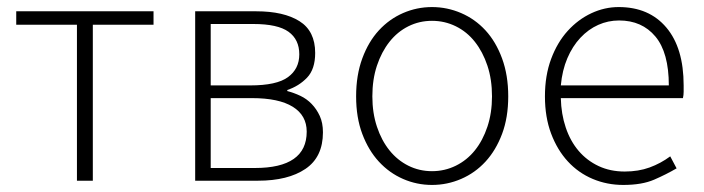

<svg xmlns="http://www.w3.org/2000/svg" viewBox="-20 -512 1995 544"><path d="M198 0V-442H26V-480H415V-442H243V0Z M533 0V-480H706Q784 -480 828.5 -452Q873 -424 873 -362Q873 -316 850 -292Q827 -268 794 -257V-254Q813 -249 831 -240.5Q849 -232 863 -217.5Q877 -203 886 -183.5Q895 -164 895 -137Q895 -67 845.5 -33.5Q796 0 711 0ZM577 -270H689Q764 -270 796 -293.5Q828 -317 828 -358Q828 -400 797.5 -422Q767 -444 698 -444H577ZM577 -36H702Q849 -36 849 -139Q849 -185 809.5 -209.5Q770 -234 694 -234H577Z M1204 12Q1161 12 1122 -5Q1083 -22 1053.5 -54Q1024 -86 1006.5 -132.5Q989 -179 989 -239Q989 -299 1006.5 -346.5Q1024 -394 1053.5 -426Q1083 -458 1122 -475Q1161 -492 1204 -492Q1247 -492 1286.5 -475Q1326 -458 1355.5 -426Q1385 -394 1402.5 -346.5Q1420 -299 1420 -239Q1420 -179 1402.5 -132.5Q1385 -86 1355.5 -54Q1326 -22 1286.5 -5Q1247 12 1204 12ZM1204 -27Q1240 -27 1271.5 -42.5Q1303 -58 1325.5 -86Q1348 -114 1361 -153Q1374 -192 1374 -239Q1374 -287 1361 -326Q1348 -365 1325.5 -393.5Q1303 -422 1271.5 -437.5Q1240 -453 1204 -453Q1168 -453 1137 -437.5Q1106 -422 1083.5 -393.5Q1061 -365 1048 -326Q1035 -287 1035 -239Q1035 -192 1048 -153Q1061 -114 1083.5 -86Q1106 -58 1137 -42.5Q1168 -27 1204 -27Z M1746 12Q1700 12 1659.5 -5Q1619 -22 1589 -54.5Q1559 -87 1541.5 -133.5Q1524 -180 1524 -239Q1524 -298 1541.5 -345Q1559 -392 1588.5 -424.5Q1618 -457 1655.5 -474.5Q1693 -492 1733 -492Q1819 -492 1868 -434Q1917 -376 1917 -270Q1917 -261 1917 -252Q1917 -243 1915 -234H1569Q1570 -189 1583 -150.5Q1596 -112 1619.5 -84.5Q1643 -57 1676 -41.5Q1709 -26 1750 -26Q1789 -26 1820.5 -37.5Q1852 -49 1879 -69L1897 -35Q1868 -18 1833.5 -3Q1799 12 1746 12ZM1569 -270H1875Q1875 -363 1837 -408.5Q1799 -454 1734 -454Q1703 -454 1675 -441.5Q1647 -429 1624.5 -405Q1602 -381 1587.5 -347Q1573 -313 1569 -270Z"/></svg>

Font: Giro Light
Style: Regular
Weight: 300
Designer: Paul D. Hunt
Foundry: Adobe Systems Incorporated
Version: Version 1.000;PS 1.0;hotconv 1.0.88;makeotf.lib2.5.647800